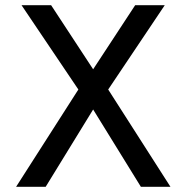

<svg xmlns="http://www.w3.org/2000/svg" viewBox="-20 -720 719 740"><path d="M282 -375 63 -700H177L339 -453L501 -700H615L397 -375L637 0H523L339 -298L156 0H42Z"/></svg>

Font: Niramit Medium
Style: Regular
Weight: 500
Designer: Katatrad Aksorn Co.,Ltd.
Foundry: Cadson Demak Co.,Ltd.
Version: Version 1.000; ttfautohint (v1.6)